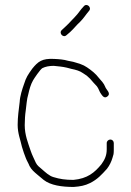

<svg xmlns="http://www.w3.org/2000/svg" viewBox="-20 -709 521 761"><path d="M244 -570 258 -582C276.1 -598.8 279.9 -606.4 297 -622C311.9 -636.9 320.2 -651.1 333 -666C345 -679.3 324 -698.7 312 -684C298.3 -670.3 291.5 -656.5 277 -642C260.9 -625.9 256.7 -619.4 239 -603L225 -590C211.7 -578 230.6 -556.6 244 -570ZM417.5 -156C410 -156 403 -149.7 403 -142V-117C403 -90.7 393.6 -74.5 382 -58C354.7 -24.6 326.6 -1.1 271 4C239.2 4 217 0.7 192 -7C174.9 -11.7 158.8 -27.3 147 -37.5C135.5 -47.4 127.9 -52.3 122 -64C115.2 -79.8 107.5 -93.5 101.5 -111.5C91.3 -142.1 78 -173.9 78 -213C78 -231.9 79.5 -254.7 82 -271C84.9 -291.1 85.9 -315.6 92 -335C96.7 -356.2 101.9 -374.5 111 -390.5C115.5 -398.5 139.1 -433.7 148 -439C160 -445 175 -448 193 -448C211.8 -446.1 227.1 -444.8 244 -441L263 -436C280.8 -432.4 296.2 -428.2 309 -419L324 -409C327.3 -405.7 331.7 -401.7 337 -397C347.2 -385.5 353.8 -377.2 364 -367C371.4 -357.8 373.7 -345.4 381 -336C386.8 -327.9 394.2 -317.4 406 -327C421.6 -339.8 400.3 -353.5 397 -365C392 -378.6 380.6 -390 372 -400C359.5 -416.7 342.2 -430.5 325 -442C308.6 -453.5 291 -457.7 270 -464L250 -468C232.6 -473.2 214.9 -474.5 194 -475.5C146.7 -477.7 131.1 -465.5 108 -437C90.3 -412.2 83.7 -402.8 75 -375C68.3 -356.2 59.2 -328.7 58 -305C54.6 -275.8 50 -246.1 50 -214C50 -180 61 -155.1 67 -127C71.7 -110.4 77 -96.2 82.5 -82C87 -70.3 92.7 -62.4 97 -51C105.3 -36 114 -28.7 129 -16L153 4C180.3 25.5 224.6 32 272 32C298.6 30 316.5 26.7 337 16.5C366.8 1.6 382.7 -16.6 404 -40C414.2 -53.2 421.7 -68.8 426 -84L430 -98C430.7 -102.7 431 -108.7 431 -116V-142C431 -149.7 425 -156 417.5 -156Z"/></svg>

Font: HoneyBee
Style: XLit
Weight: 200
Foundry: Cannot Into Space Fonts
Version: Version 0.89